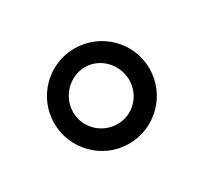

<svg xmlns="http://www.w3.org/2000/svg" viewBox="-66 -798 448 421"><g transform="rotate(-30 157.5 -587.5)"><path d="M157 -467C224 -467 278 -521 278 -588C278 -654 224 -708 157 -708C91 -708 37 -654 37 -588C37 -521 91 -467 157 -467ZM157 -517C118 -517 85 -548 85 -588C85 -628 118 -661 157 -661C196 -661 227 -627 227 -588C227 -549 196 -517 157 -517Z"/></g></svg>

Font: Arthouse Owned
Style: Regular
Weight: 400
Designer: Jeremy Tribby
Foundry: Tribby Type
Version: Version 1.000;PS 001.000;hotconv 1.0.88;makeotf.lib2.5.64775